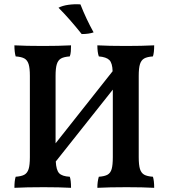

<svg xmlns="http://www.w3.org/2000/svg" viewBox="-20 -896 807 919"><path d="M712 -50Q718 -31 718 3Q663 0 586 0Q503 0 446 3Q446 -27 453 -50Q481 -52 495 -60Q509 -68 514.5 -87Q520 -106 520 -144V-467L247 -123Q249 -82 263 -67Q277 -52 314 -50Q320 -34 320 3Q265 0 189 0Q105 0 49 3Q49 -31 55 -50Q83 -52 97 -60Q111 -68 117 -87Q123 -106 123 -144V-533Q123 -570 117 -589Q111 -608 97 -616Q83 -624 55 -626Q49 -647 49 -679Q103 -676 186 -676Q260 -676 320 -679Q320 -664 319 -650Q318 -636 314 -626Q286 -624 272 -616Q258 -608 252 -589Q246 -570 246 -533V-210L519 -555Q518 -594 503.5 -608.5Q489 -623 453 -626Q446 -646 446 -679Q500 -676 584 -676Q658 -676 718 -679Q718 -644 712 -626Q684 -624 670 -616Q656 -608 650 -589Q644 -570 644 -533V-144Q644 -106 650 -87Q656 -68 670 -60Q684 -52 712 -50ZM260 -859Q279 -869 307.5 -873Q336 -877 365 -875Q392 -806 428 -741Q405 -733 371 -733Q312 -807 260 -859Z"/></svg>

Font: Vollkorn SC SemiBold
Style: Regular
Weight: 600
Designer: Friedrich Althausen
Foundry: Friedrich Althausen
Version: Version 4.015